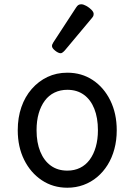

<svg xmlns="http://www.w3.org/2000/svg" viewBox="-20 -859 629 898"><path d="M295 19Q228 19 175.5 -16Q123 -51 93 -111.5Q63 -172 63 -250Q63 -309 80 -358Q97 -407 128.5 -443Q160 -479 202 -499Q244 -519 295 -519Q362 -519 414 -484.5Q466 -450 496 -389Q526 -328 526 -250Q526 -203 515 -162Q504 -121 483.5 -88Q463 -55 434.5 -31Q406 -7 370.5 6Q335 19 295 19ZM295 -61Q328 -61 354.5 -74Q381 -87 399.5 -112Q418 -137 428 -172Q438 -207 438 -250Q438 -308 421 -350.5Q404 -393 372 -416Q340 -439 295 -439Q262 -439 235 -426Q208 -413 189.5 -388Q171 -363 161 -328.5Q151 -294 151 -250Q151 -192 168.5 -149.5Q186 -107 218 -84Q250 -61 295 -61ZM264 -610Q253 -610 238 -622Q223 -634 223 -644Q223 -647 224 -650Q225 -653 229 -660L336 -824Q341 -832 346.5 -835.5Q352 -839 360 -839Q370 -839 383.5 -831.5Q397 -824 407.5 -813.5Q418 -803 418 -794Q418 -787 415.5 -782.5Q413 -778 406 -770L283 -623Q271 -610 264 -610Z"/></svg>

Font: Playwrite ID
Style: Regular
Weight: 400
Designer: Veronika Burian, José Scaglione
Foundry: TypeTogether
Version: Version 1.002